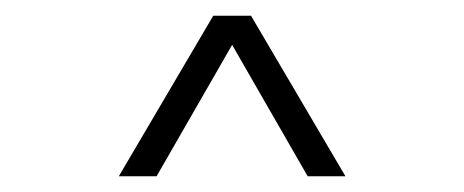

<svg xmlns="http://www.w3.org/2000/svg" viewBox="-20 -720 590 244"><path d="M251 -700H299L419 -496H371L275 -663L179 -496H131Z"/></svg>

Font: Gilda Display
Style: Regular
Weight: 400
Designer: Eduardo Rodriguez Tunni
Foundry: Eduardo Rodriguez Tunni
Version: Version 1.001